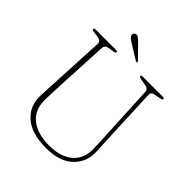

<svg xmlns="http://www.w3.org/2000/svg" viewBox="-235 -996 1154 1154"><g transform="rotate(45 342.0 -419.0)"><path d="M552 -283 533.5 -648Q532.5 -669.5 503 -674.5L459 -682.5Q445.5 -684.5 445.5 -692Q445.5 -700 457.5 -700H629Q641.5 -700 641.5 -692Q641.5 -684.5 627 -682L587.5 -674.5Q559 -670 560 -647.5L575.5 -283.5Q576.5 -259 578 -235Q579.5 -211 580.5 -186Q584.5 -98 524.8 -41.5Q465 15 351 15Q228 15 165 -39.8Q102 -94.5 104.5 -182Q105 -198.5 106.2 -223.5Q107.5 -248.5 108.8 -274Q110 -299.5 111 -317L127.5 -647Q129 -672 99 -677L59 -682.5Q45 -685 45 -691.5Q45 -700 57.5 -700H231Q243.5 -700 243.5 -691.5Q243.5 -685 229.5 -682.5L192 -677Q164 -672 163 -648.5L146 -322Q144 -282 143 -250Q142 -218 141 -190.5Q138 -103 194.8 -56Q251.5 -9 353.5 -9Q452 -9 505.8 -56.8Q559.5 -104.5 556 -188Q555 -219 554 -241.5Q553 -264 552 -283ZM294 -825 370.5 -747Q377 -740 373.5 -736.5Q370 -732.5 364.5 -736L267.5 -796Q256 -803.5 247 -810.5Q238 -817.5 235.5 -826.5Q229 -844.5 248 -851.5Q259 -855 269 -847.2Q279 -839.5 294 -825Z"/></g></svg>

Font: Fraunces 72pt S050 Thin
Style: Regular
Weight: 100
Version: Version 1.000; ttfautohint (v1.8.3)